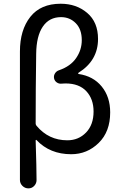

<svg xmlns="http://www.w3.org/2000/svg" viewBox="-20 -828 671 1049"><path d="M88.9 155.3V-546.9Q88.9 -664.1 145.5 -735.8Q202.1 -807.6 311.5 -807.6Q397.5 -807.6 456.5 -757.3Q515.6 -707 515.6 -615.2Q515.6 -497.1 409.2 -430.7Q407.2 -428.7 407.2 -426.3Q407.2 -423.8 409.2 -423.8Q489.3 -412.1 535.6 -355.5Q582 -298.8 582 -213.9Q582 -108.4 519 -46.9Q456.1 14.6 369.1 14.6Q252.9 14.6 179.7 -62.5Q178.7 -64.5 176.8 -63.5Q174.8 -62.5 174.8 -60.5Q179.7 91.8 179.7 156.2Q179.7 173.8 167 187.5Q154.3 201.2 135.3 201.2Q116.2 201.2 102.5 187.5Q88.9 173.8 88.9 155.3ZM347.7 -61.5Q409.2 -61.5 450.2 -104Q491.2 -146.5 491.2 -218.8Q491.2 -287.1 451.7 -329.6Q412.1 -372.1 337.9 -372.1Q328.1 -372.1 317.4 -371.1Q302.7 -369.1 290.5 -377.4Q278.3 -385.7 275.4 -399.9Q272.5 -414.1 280.3 -426.8Q288.1 -439.5 302.7 -444.3Q365.2 -465.8 396 -510.7Q426.8 -555.7 426.8 -608.4Q426.8 -668 394 -701.2Q361.3 -734.4 313.5 -734.4Q249 -734.4 213.9 -682.6Q178.7 -630.9 177.7 -534.2Q174.8 -344.7 174.8 -153.3Q174.8 -146.5 179.7 -140.6Q246.1 -61.5 347.7 -61.5Z"/></svg>

Font: Gen Jyuu Gothic Regular
Style: Regular
Weight: 400
Designer: [Source Han Sans]
Ryoko NISHIZUKA  (kana & ideographs); Paul D. Hunt (Latin, Greek & Cyrillic); Wenlong ZHANG  (bopomofo
Version: Version 1.002.20150607